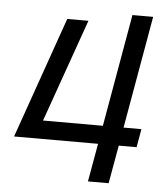

<svg xmlns="http://www.w3.org/2000/svg" viewBox="-51 -739 688 785"><g transform="rotate(5 293.0 -346.5)"><path d="M22 -156.7 196.8 -654.3H283.7L134.3 -231.9H379.9L460.9 -693.4H545.9L464.8 -231.9H538.1L524.9 -156.7H451.7L423.8 0H338.9L366.7 -156.7Z"/></g></svg>

Font: Cascadia Code NF SemiLight
Style: Italic
Weight: 350
Italic angle: -10°
Monospace: yes
Designer: Aaron Bell
Foundry: Saja Typeworks
Version: Version 2404.023; ttfautohint (v1.8.4)